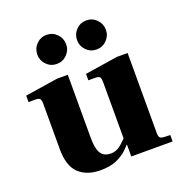

<svg xmlns="http://www.w3.org/2000/svg" viewBox="-127 -803 881 926"><g transform="rotate(-20 313.5 -339.5)"><path d="M234 12Q165 12 124 -26Q83 -64 83 -152V-383Q83 -403 77.5 -409.5Q72 -416 54 -416H19V-449L187 -475H242V-152Q242 -112 249.5 -89Q257 -66 272 -56.5Q287 -47 307 -47Q324 -47 338 -53Q352 -59 367 -72.5Q382 -86 402 -106L408 -78Q394 -60 372.5 -39Q351 -18 317.5 -3Q284 12 234 12ZM395 0V-61H390V-383Q390 -403 384.5 -409.5Q379 -416 361 -416H326V-449L494 -475H549V-64Q549 -50 553 -43Q557 -36 569.5 -34.5Q582 -33 607 -33V0ZM415 -542Q384 -542 362.5 -564Q341 -586 341 -616Q341 -647 362.5 -669Q384 -691 415 -691Q446 -691 467.5 -669Q489 -647 489 -616Q489 -586 467.5 -564Q446 -542 415 -542ZM211 -542Q180 -542 158.5 -564Q137 -586 137 -616Q137 -647 158.5 -669Q180 -691 211 -691Q242 -691 263.5 -669Q285 -647 285 -616Q285 -586 263.5 -564Q242 -542 211 -542Z"/></g></svg>

Font: Frank Ruhl Libre Black
Style: Regular
Weight: 900
Designer: Yanek Iontef
Foundry: Fontef
Version: Version 6.004